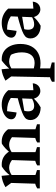

<svg xmlns="http://www.w3.org/2000/svg" viewBox="868 -1408 733 2510"><g transform="rotate(-90 1235.0 -153.5)"><path d="M27 0V-34Q39 -41 53 -48Q67 -55 88 -60L98 -374L43 -449Q113 -491 191 -500L202 -386V-57L266 -37V0ZM327 0V-34Q339 -42 353 -48.5Q367 -55 387 -60L397 -364L509 -402L501 -382V-57L566 -37V0ZM397 -364Q350 -401 298 -401Q246 -401 195 -364L192 -384Q218 -419 247.5 -447Q277 -475 311 -496Q319 -497 326 -497.5Q333 -498 340 -498Q392 -498 433.5 -475Q475 -452 509 -402ZM627 0V-34Q638 -42 652 -48.5Q666 -55 686 -60L696 -364L800 -415V-57L865 -37V0ZM696 -364Q650 -401 597 -401Q546 -401 494 -364L492 -384Q518 -419 547.5 -447Q577 -475 610 -496Q618 -497 625.5 -497.5Q633 -498 640 -498Q688 -498 728 -477.5Q768 -457 800 -415Z M1300 7Q1266 7 1237 -17Q1208 -41 1197 -89L1209 -379Q1141 -428 1042 -428Q1025 -428 1008 -426Q991 -424 975 -421L1039 -452L1019 -304Q975 -308 952.5 -326Q930 -344 930 -372Q930 -407 956 -435.5Q982 -464 1026 -481Q1070 -498 1123 -498Q1180 -498 1227.5 -476Q1275 -454 1310 -413V-84L1401 -92Q1399 -62 1385 -39.5Q1371 -17 1348.5 -5Q1326 7 1300 7ZM1086 11Q1010 10 965 -27Q920 -64 920 -124Q920 -152 932.5 -173Q945 -194 978 -212Q1011 -230 1071.5 -250Q1132 -270 1227 -294V-235L1009 -198L1044 -214Q1039 -199 1036.5 -183.5Q1034 -168 1034 -154Q1034 -114 1051.5 -94Q1069 -74 1106 -74Q1132 -74 1159.5 -83.5Q1187 -93 1218 -113V-99Q1190 -65 1158.5 -38Q1127 -11 1086 11Z M1662 9Q1627 9 1586.5 2Q1546 -5 1502 -19L1522 -102Q1569 -85 1604 -76.5Q1639 -68 1666 -68Q1734 -68 1769.5 -111.5Q1805 -155 1805 -237Q1805 -281 1794.5 -321.5Q1784 -362 1762 -397L1814 -349Q1752 -401 1686 -401Q1637 -401 1586 -365L1585 -389Q1611 -422 1638.5 -448Q1666 -474 1696 -497Q1702 -497 1706.5 -497.5Q1711 -498 1716 -498Q1777 -498 1821.5 -467Q1866 -436 1890.5 -381Q1915 -326 1915 -255Q1915 -171 1884 -112Q1853 -53 1796.5 -22Q1740 9 1662 9ZM1421 193V159Q1433 152 1446.5 145Q1460 138 1480 133L1490 -374L1435 -449Q1472 -470 1509 -483Q1546 -496 1584 -500L1595 -386V136L1673 157V193Z M2367 7Q2333 7 2304 -17Q2275 -41 2264 -89L2276 -379Q2208 -428 2109 -428Q2092 -428 2075 -426Q2058 -424 2042 -421L2106 -452L2086 -304Q2042 -308 2019.5 -326Q1997 -344 1997 -372Q1997 -407 2023 -435.5Q2049 -464 2093 -481Q2137 -498 2190 -498Q2247 -498 2294.5 -476Q2342 -454 2377 -413V-84L2468 -92Q2466 -62 2452 -39.5Q2438 -17 2415.5 -5Q2393 7 2367 7ZM2153 11Q2077 10 2032 -27Q1987 -64 1987 -124Q1987 -152 1999.5 -173Q2012 -194 2045 -212Q2078 -230 2138.5 -250Q2199 -270 2294 -294V-235L2076 -198L2111 -214Q2106 -199 2103.5 -183.5Q2101 -168 2101 -154Q2101 -114 2118.5 -94Q2136 -74 2173 -74Q2199 -74 2226.5 -83.5Q2254 -93 2285 -113V-99Q2257 -65 2225.5 -38Q2194 -11 2153 11Z"/></g></svg>

Font: Piazzolla 24pt SemiBold
Style: Regular
Weight: 600
Designer: Juan Pablo del Peral
Foundry: Huerta Tipografica
Version: Version 2.005